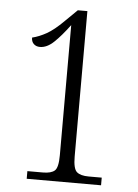

<svg xmlns="http://www.w3.org/2000/svg" viewBox="-52 -759 576 800"><g transform="rotate(5 236.0 -359.0)"><path d="M90 0V-32H155Q189 -32 204 -45Q219 -58 219 -110V-654Q184 -607 155 -579.5Q126 -552 97 -552Q81 -552 71 -561.5Q61 -571 61 -588Q90 -595 120.5 -612Q151 -629 191 -669L241 -718H281V-110Q281 -59 296.5 -45.5Q312 -32 346 -32H401V0Z"/></g></svg>

Font: Noto Serif Bengali Condensed Light
Style: Regular
Weight: 300
Width: 3
Designer: Juan Bruce, Universal Thirst, Indian Type Foundry and the Monotype Design Team.
Foundry: Monotype Imaging Inc.
Version: Version 2.003; ttfautohint (v1.8.4.7-5d5b)